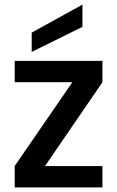

<svg xmlns="http://www.w3.org/2000/svg" viewBox="-20 -816 511 836"><path d="M176 -93H426V0H44V-93L295 -458H44V-551H426V-458ZM339 -699 118 -590V-674L339 -796Z"/></svg>

Font: Poppins-tnum Medium
Style: Regular
Weight: 500
Designer: Ninad Kale (Devanagari), Jonny Pinhorn (Latin)
Foundry: Indian Type Foundry
Version: Version 4.004